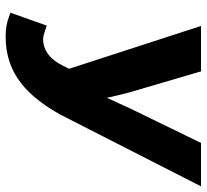

<svg xmlns="http://www.w3.org/2000/svg" viewBox="-46 -485 733 681"><g transform="rotate(90 320.5 -144.5)"><path d="M71 56 25 185 42 191C61 198 81 202 110 202C244 202 322 122 386 9L641 -491H487L363 -236C352 -210 339 -185 327 -157C321 -183 315 -211 308 -236L233 -491H72L224 -23L213 -1C191 43 160 69 119 69C111 69 99 66 91 63Z"/></g></svg>

Font: Falling Sky
Style: ExBdObl
Weight: 400
Designer: Paul D. Hunt
Foundry: Adobe Systems Incorporated
Version: Version 1.02